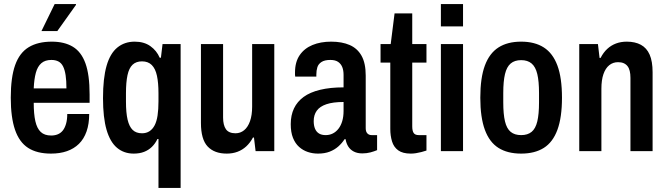

<svg xmlns="http://www.w3.org/2000/svg" viewBox="-20 -744 3280 945"><path d="M231 12Q162 12 118.5 -16Q75 -44 54 -105Q33 -166 33 -263Q33 -363 54.5 -423.5Q76 -484 121 -511.5Q166 -539 235 -539Q297 -539 338.5 -514Q380 -489 400.5 -432.5Q421 -376 421 -279V-238H146Q146 -183 154 -147.5Q162 -112 180.5 -94.5Q199 -77 232 -77Q250 -77 264.5 -83Q279 -89 289 -101.5Q299 -114 305 -134.5Q311 -155 311 -183H419Q419 -134 406 -97Q393 -60 368.5 -36Q344 -12 309.5 0Q275 12 231 12ZM146 -309H307Q307 -347 303 -373.5Q299 -400 290.5 -417Q282 -434 267.5 -441.5Q253 -449 233 -449Q202 -449 183.5 -433Q165 -417 156.5 -386Q148 -355 146 -309ZM184 -591 249 -724H354V-720L262 -591Z M760 181V-60H755Q744 -37 727.5 -21Q711 -5 689 3.5Q667 12 638 12Q590 12 556 -16.5Q522 -45 504.5 -105Q487 -165 487 -261Q487 -359 504.5 -420Q522 -481 557.5 -510Q593 -539 643 -539Q689 -539 720 -517Q751 -495 766 -460H772L780 -527H869V181ZM679 -88Q700 -88 715.5 -98Q731 -108 741 -127Q751 -146 755.5 -175.5Q760 -205 760 -245V-285Q760 -336 752.5 -371Q745 -406 727 -424Q709 -442 679 -442Q650 -442 632.5 -425.5Q615 -409 607.5 -374Q600 -339 600 -285V-244Q600 -189 608 -155Q616 -121 633 -104.5Q650 -88 679 -88Z M1096 12Q1035 12 1002 -23Q969 -58 969 -139V-527H1078V-165Q1078 -147 1081.5 -132.5Q1085 -118 1092 -108Q1099 -98 1111 -93Q1123 -88 1139 -88Q1163 -88 1181.5 -103Q1200 -118 1210.5 -147.5Q1221 -177 1221 -219V-527H1330V0H1238L1230 -67H1225Q1211 -41 1192 -23.5Q1173 -6 1149 3Q1125 12 1096 12Z M1545 12Q1519 12 1495 4Q1471 -4 1452 -21Q1433 -38 1422 -65.5Q1411 -93 1411 -133Q1411 -177 1427 -210.5Q1443 -244 1474.5 -267Q1506 -290 1555.5 -302Q1605 -314 1671 -314V-375Q1671 -398 1664.5 -414Q1658 -430 1644 -439.5Q1630 -449 1606 -449Q1578 -449 1562.5 -439Q1547 -429 1542 -413Q1537 -397 1537 -377V-367H1433Q1432 -372 1432 -376.5Q1432 -381 1432 -387Q1432 -439 1455 -472.5Q1478 -506 1518 -522.5Q1558 -539 1610 -539Q1663 -539 1701 -522.5Q1739 -506 1759.5 -469.5Q1780 -433 1780 -372V-113Q1780 -96 1788 -87.5Q1796 -79 1809 -79H1836V-5Q1822 1 1803.5 6Q1785 11 1763 11Q1739 11 1721.5 2Q1704 -7 1694 -23Q1684 -39 1681 -59H1676Q1663 -39 1645 -23Q1627 -7 1602.5 2.5Q1578 12 1545 12ZM1583 -79Q1602 -79 1618 -87Q1634 -95 1646 -110.5Q1658 -126 1664.5 -148Q1671 -170 1671 -198V-242Q1619 -242 1586.5 -231Q1554 -220 1539 -199Q1524 -178 1524 -148Q1524 -126 1530.5 -110.5Q1537 -95 1550 -87Q1563 -79 1583 -79Z M2002 12Q1962 12 1940 -4Q1918 -20 1909.5 -48Q1901 -76 1901 -109V-436H1853V-527H1903L1922 -678H2009V-527H2079V-436H2009V-122Q2009 -100 2016 -89.5Q2023 -79 2041 -79H2079V-3Q2067 1 2053.5 4.5Q2040 8 2027 10Q2014 12 2002 12Z M2150 -614V-724H2259V-614ZM2150 0V-527H2259V0Z M2545 12Q2478 12 2433.5 -16Q2389 -44 2366.5 -105Q2344 -166 2344 -263Q2344 -361 2366.5 -421.5Q2389 -482 2433.5 -510.5Q2478 -539 2545 -539Q2612 -539 2656.5 -510.5Q2701 -482 2723.5 -421.5Q2746 -361 2746 -263Q2746 -166 2723.5 -105Q2701 -44 2656.5 -16Q2612 12 2545 12ZM2545 -79Q2577 -79 2596.5 -95Q2616 -111 2624.5 -146.5Q2633 -182 2633 -240V-286Q2633 -344 2624.5 -379.5Q2616 -415 2596.5 -431.5Q2577 -448 2545 -448Q2513 -448 2493.5 -431.5Q2474 -415 2465.5 -379.5Q2457 -344 2457 -286V-240Q2457 -182 2465.5 -146.5Q2474 -111 2493.5 -95Q2513 -79 2545 -79Z M2831 0V-527H2923L2931 -459H2936Q2950 -486 2969 -503.5Q2988 -521 3012 -530Q3036 -539 3065 -539Q3106 -539 3134.5 -523.5Q3163 -508 3177.5 -475Q3192 -442 3192 -388V0H3083V-361Q3083 -380 3079.5 -394.5Q3076 -409 3068.5 -418.5Q3061 -428 3049.5 -433Q3038 -438 3022 -438Q2997 -438 2978.5 -423Q2960 -408 2950 -379Q2940 -350 2940 -307V0Z"/></svg>

Font: Archivo SemiBold Condensed
Style: Regular
Weight: 600
Width: 3
Version: Version 2.001